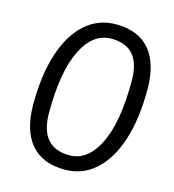

<svg xmlns="http://www.w3.org/2000/svg" viewBox="-108 -804 816 903"><g transform="rotate(15 300.0 -352.5)"><path d="M289 9Q180 9 123.5 -57.5Q67 -124 67 -250Q67 -394 101 -498Q135 -602 198 -658Q261 -714 347 -714Q456 -714 512 -647.5Q568 -581 568 -456Q568 -311 534 -207Q500 -103 437 -47Q374 9 289 9ZM293 -62Q381 -62 433.5 -167.5Q486 -273 486 -474Q487 -643 343 -643Q254 -643 201.5 -537.5Q149 -432 149 -231Q149 -62 293 -62Z"/></g></svg>

Font: Nunito Sans
Style: Italic
Weight: 400
Italic angle: -9°
Designer: Vernon Adams
Foundry: Vernon Adams
Version: Version 3.006; ttfautohint (v1.8.3)